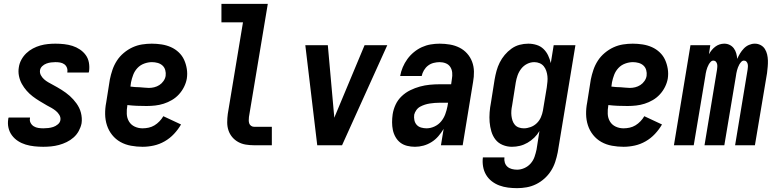

<svg xmlns="http://www.w3.org/2000/svg" viewBox="-20 -755 4040 998"><path d="M205 8Q182 8 158.5 5.5Q135 3 113.5 -3.5Q92 -10 73.5 -22Q55 -34 42 -51.5Q29 -69 24 -91Q19 -113 23 -137Q23 -139 23.5 -140.5Q24 -142 25 -144H136Q136 -143 136 -142.5Q136 -142 136 -141Q133 -128 139 -116.5Q145 -105 155.5 -98.5Q166 -92 179 -90Q192 -88 205 -88Q218 -88 231 -89.5Q244 -91 256.5 -95Q269 -99 280.5 -108.5Q292 -118 294 -131Q296 -145 288.5 -157.5Q281 -170 270.5 -178.5Q260 -187 248 -194Q236 -201 224 -207Q205 -218 186 -229.5Q167 -241 150 -254Q133 -267 118.5 -283.5Q104 -300 93.5 -319Q83 -338 78.5 -360.5Q74 -383 78 -406Q81 -426 91 -444.5Q101 -463 116.5 -478Q132 -493 151 -503Q170 -513 189.5 -518.5Q209 -524 229 -526Q249 -528 268 -528Q291 -528 313.5 -525.5Q336 -523 356.5 -516.5Q377 -510 395 -498Q413 -486 425.5 -469Q438 -452 442 -430Q446 -408 443 -385Q442 -383 442 -381.5Q442 -380 441 -378H330Q330 -379 330 -379.5Q330 -380 330 -381Q332 -393 327.5 -404Q323 -415 313.5 -421.5Q304 -428 292.5 -430Q281 -432 268 -432Q257 -432 245 -430.5Q233 -429 221 -424.5Q209 -420 199.5 -411Q190 -402 188 -390Q186 -376 192.5 -364Q199 -352 209 -343Q219 -334 230.5 -327.5Q242 -321 254 -314.5Q266 -308 277.5 -301.5Q289 -295 300 -288Q311 -281 322 -273Q333 -265 342.5 -256.5Q352 -248 361 -238Q370 -228 377.5 -217.5Q385 -207 391 -195Q397 -183 400.5 -169.5Q404 -156 405 -142Q406 -128 404 -114Q400 -94 389.5 -74.5Q379 -55 362.5 -40.5Q346 -26 326.5 -16.5Q307 -7 286.5 -1.5Q266 4 245.5 6Q225 8 205 8Z M721 8Q691 8 661 2.5Q631 -3 606 -17Q581 -31 563 -53.5Q545 -76 536 -103.5Q527 -131 526.5 -161.5Q526 -192 532 -222L551 -342Q556 -367 564.5 -392Q573 -417 587.5 -439.5Q602 -462 623.5 -480Q645 -498 669 -509Q693 -520 718.5 -524Q744 -528 769 -528Q795 -528 820.5 -524Q846 -520 868.5 -510Q891 -500 909 -483Q927 -466 937 -444Q947 -422 951 -397Q955 -372 951 -346Q947 -324 936.5 -303Q926 -282 910 -264.5Q894 -247 873.5 -235Q853 -223 831 -216Q809 -209 786.5 -206.5Q764 -204 742 -204Q717 -204 692 -205Q667 -206 642 -209V-207Q638 -185 639 -163Q640 -141 650.5 -123.5Q661 -106 680 -97Q699 -88 721 -88Q737 -88 753 -91.5Q769 -95 783 -103.5Q797 -112 809 -124.5Q821 -137 829 -151L921 -108Q906 -82 884.5 -59Q863 -36 836 -20.5Q809 -5 779.5 1.5Q750 8 721 8ZM754 -298Q768 -298 782 -301.5Q796 -305 808.5 -313Q821 -321 830 -334Q839 -347 841 -361Q843 -376 839 -390.5Q835 -405 824.5 -414.5Q814 -424 799.5 -428Q785 -432 770 -432Q750 -432 729.5 -424.5Q709 -417 694.5 -401.5Q680 -386 672.5 -366.5Q665 -347 661 -327L658 -305Q670 -303 682 -302.5Q694 -302 706 -301.5Q718 -301 730 -299.5Q742 -298 754 -298Z M1300 0Q1278 0 1257 -3.5Q1236 -7 1218 -17Q1200 -27 1187 -42.5Q1174 -58 1167.5 -77.5Q1161 -97 1161 -119Q1161 -141 1164 -163L1243 -639H1131V-735H1372L1274 -147Q1273 -138 1273 -129.5Q1273 -121 1275.5 -113.5Q1278 -106 1285 -101Q1292 -96 1300 -96H1393V0Z M1629 0 1567 -520H1684L1715 -173Q1716 -166 1716.5 -158.5Q1717 -151 1717 -143Q1721 -151 1724 -158.5Q1727 -166 1730 -173L1875 -520H1993L1758 0Z M2137 8Q2116 8 2096 3Q2076 -2 2061 -13.5Q2046 -25 2036 -42.5Q2026 -60 2022 -79.5Q2018 -99 2018 -119.5Q2018 -140 2021 -161Q2025 -187 2036.5 -211.5Q2048 -236 2068 -255Q2088 -274 2112.5 -286Q2137 -298 2162.5 -305Q2188 -312 2214 -314.5Q2240 -317 2265 -317H2325L2329 -345Q2332 -361 2330.5 -377.5Q2329 -394 2320.5 -407Q2312 -420 2297 -426Q2282 -432 2265 -432Q2250 -432 2234 -428Q2218 -424 2205 -414Q2192 -404 2183.5 -389.5Q2175 -375 2172 -360H2060Q2064 -383 2073.5 -405.5Q2083 -428 2097.5 -448Q2112 -468 2131.5 -484Q2151 -500 2173 -510Q2195 -520 2218.5 -524Q2242 -528 2265 -528Q2292 -528 2318.5 -523.5Q2345 -519 2368 -507.5Q2391 -496 2408 -477Q2425 -458 2434 -434Q2443 -410 2443.5 -383Q2444 -356 2439 -329L2385 0H2272L2286 -85Q2274 -65 2258.5 -47Q2243 -29 2223 -16.5Q2203 -4 2181 2Q2159 8 2137 8ZM2197 -88Q2218 -88 2238.5 -97.5Q2259 -107 2273 -124Q2287 -141 2294.5 -161.5Q2302 -182 2306 -203L2309 -221H2265Q2253 -221 2240 -220Q2227 -219 2214 -217Q2201 -215 2188.5 -211Q2176 -207 2164 -200.5Q2152 -194 2144 -182.5Q2136 -171 2133 -159Q2131 -144 2134 -130Q2137 -116 2146 -106Q2155 -96 2169 -92Q2183 -88 2197 -88Z M2668 223Q2644 223 2620.5 220Q2597 217 2575.5 209Q2554 201 2536 187Q2518 173 2506.5 153.5Q2495 134 2491 110.5Q2487 87 2490 63H2602Q2600 77 2604 90Q2608 103 2617.5 111.5Q2627 120 2640.5 123.5Q2654 127 2668 127Q2687 127 2706 118.5Q2725 110 2738.5 94.5Q2752 79 2758.5 60Q2765 41 2769 22L2784 -74Q2773 -55 2757 -39.5Q2741 -24 2722 -13Q2703 -2 2682.5 3Q2662 8 2641 8Q2616 8 2593 -1.5Q2570 -11 2555.5 -29.5Q2541 -48 2534 -72Q2527 -96 2525 -120.5Q2523 -145 2525 -171Q2527 -197 2532 -222L2551 -342Q2555 -365 2561 -387Q2567 -409 2577.5 -430Q2588 -451 2603.5 -469.5Q2619 -488 2638.5 -502Q2658 -516 2680.5 -522Q2703 -528 2726 -528Q2748 -528 2769 -521.5Q2790 -515 2805 -500.5Q2820 -486 2829 -467Q2838 -448 2843 -427L2858 -520H2971L2879 37Q2874 62 2866 86.5Q2858 111 2844 133Q2830 155 2810 173Q2790 191 2766.5 202.5Q2743 214 2718 218.5Q2693 223 2668 223ZM2703 -88Q2720 -88 2738 -94.5Q2756 -101 2770 -114.5Q2784 -128 2791.5 -145.5Q2799 -163 2802 -180L2822 -300Q2824 -315 2825.5 -330Q2827 -345 2825.5 -359Q2824 -373 2819.5 -386.5Q2815 -400 2806.5 -410.5Q2798 -421 2785 -426.5Q2772 -432 2757 -432Q2738 -432 2720 -423Q2702 -414 2689.5 -398Q2677 -382 2670.5 -363.5Q2664 -345 2661 -327L2642 -207Q2639 -193 2638 -179.5Q2637 -166 2638.5 -153Q2640 -140 2644 -128Q2648 -116 2656 -106.5Q2664 -97 2676.5 -92.5Q2689 -88 2703 -88Z M3221 8Q3191 8 3161 2.5Q3131 -3 3106 -17Q3081 -31 3063 -53.5Q3045 -76 3036 -103.5Q3027 -131 3026.5 -161.5Q3026 -192 3032 -222L3051 -342Q3056 -367 3064.5 -392Q3073 -417 3087.5 -439.5Q3102 -462 3123.5 -480Q3145 -498 3169 -509Q3193 -520 3218.5 -524Q3244 -528 3269 -528Q3295 -528 3320.5 -524Q3346 -520 3368.5 -510Q3391 -500 3409 -483Q3427 -466 3437 -444Q3447 -422 3451 -397Q3455 -372 3451 -346Q3447 -324 3436.5 -303Q3426 -282 3410 -264.5Q3394 -247 3373.5 -235Q3353 -223 3331 -216Q3309 -209 3286.5 -206.5Q3264 -204 3242 -204Q3217 -204 3192 -205Q3167 -206 3142 -209V-207Q3138 -185 3139 -163Q3140 -141 3150.5 -123.5Q3161 -106 3180 -97Q3199 -88 3221 -88Q3237 -88 3253 -91.5Q3269 -95 3283 -103.5Q3297 -112 3309 -124.5Q3321 -137 3329 -151L3421 -108Q3406 -82 3384.5 -59Q3363 -36 3336 -20.5Q3309 -5 3279.5 1.5Q3250 8 3221 8ZM3254 -298Q3268 -298 3282 -301.5Q3296 -305 3308.5 -313Q3321 -321 3330 -334Q3339 -347 3341 -361Q3343 -376 3339 -390.5Q3335 -405 3324.5 -414.5Q3314 -424 3299.5 -428Q3285 -432 3270 -432Q3250 -432 3229.5 -424.5Q3209 -417 3194.5 -401.5Q3180 -386 3172.5 -366.5Q3165 -347 3161 -327L3158 -305Q3170 -303 3182 -302.5Q3194 -302 3206 -301.5Q3218 -301 3230 -299.5Q3242 -298 3254 -298Z M3483 0 3569 -520H3672L3665 -473Q3671 -484 3679 -494Q3687 -504 3697.5 -512Q3708 -520 3720 -524Q3732 -528 3744 -528H3745Q3760 -528 3773 -521.5Q3786 -515 3794.5 -503.5Q3803 -492 3807 -477.5Q3811 -463 3812 -449Q3818 -463 3826.5 -477Q3835 -491 3846.5 -503Q3858 -515 3873 -521.5Q3888 -528 3903 -528H3904Q3920 -528 3934 -520.5Q3948 -513 3956 -500Q3964 -487 3967.5 -472Q3971 -457 3971.5 -441Q3972 -425 3970.5 -408.5Q3969 -392 3967 -375L3904 0H3801L3866 -393Q3867 -400 3867.5 -407.5Q3868 -415 3866.5 -422Q3865 -429 3860 -434.5Q3855 -440 3847 -440Q3839 -440 3833 -433.5Q3827 -427 3823 -420Q3819 -413 3816 -405Q3813 -397 3811 -389.5Q3809 -382 3807.5 -374Q3806 -366 3805 -358L3745 0H3642L3707 -393Q3708 -400 3708.5 -407.5Q3709 -415 3707.5 -422Q3706 -429 3701 -434.5Q3696 -440 3688 -440Q3680 -440 3674 -433.5Q3668 -427 3664 -420Q3660 -413 3657 -405Q3654 -397 3652 -389.5Q3650 -382 3648.5 -374Q3647 -366 3646 -358L3586 0Z"/></svg>

Font: Iosevka SS04
Style: Bold Italic
Weight: 700
Italic angle: -9°
Monospace: yes
Designer: Belleve Invis
Foundry: Belleve Invis
Version: Version 19.0.0; ttfautohint (v1.8.4)